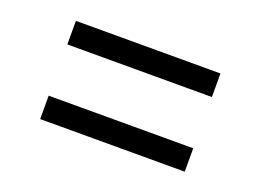

<svg xmlns="http://www.w3.org/2000/svg" viewBox="-55 -580 658 490"><g transform="rotate(20 274.5 -335.5)"><path d="M474.1 -404.8H81.5V-468.8H474.1ZM474.1 -202.1H81.5V-265.6H474.1Z"/></g></svg>

Font: Vazir Light UI
Style: Light-UI
Weight: 300
Designer: Saber Rastikerdar
Foundry: Saber Rastikerdar
Version: Version 30.0.0